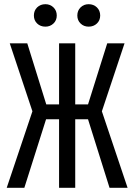

<svg xmlns="http://www.w3.org/2000/svg" viewBox="-20 -895 640 915"><path d="M261.5 -326.5H199.5L96 0H12L134.5 -364.5L26.5 -688.5H110L200.5 -397.5H261.5V-688.5H338.5V-397.5H399.5L491 -688.5H573.5L465.5 -364.5L588 0H502L399.5 -326.5H338.5V0H261.5ZM196.5 -768Q172.5 -768 157 -783Q141.5 -798 141.5 -821Q141.5 -844.5 157 -859.8Q172.5 -875 196.5 -875Q219 -875 234.8 -859.8Q250.5 -844.5 250.5 -821Q250.5 -798 234.8 -783Q219 -768 196.5 -768ZM402.5 -768Q379.5 -768 364 -783Q348.5 -798 348.5 -821Q348.5 -844.5 364 -859.8Q379.5 -875 402.5 -875Q426 -875 441.8 -859.8Q457.5 -844.5 457.5 -821Q457.5 -798 441.8 -783Q426 -768 402.5 -768Z"/></svg>

Font: Fast_Mono
Style: Regular
Weight: 400
Monospace: yes
Designer: Carrois Corporate, Edenspiekermann AG, Nikita Prokopov
Foundry: Carrois Corporate, Edenspiekermann AG, Nikita Prokopov
Version: Version 5.002